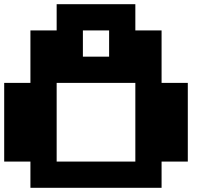

<svg xmlns="http://www.w3.org/2000/svg" viewBox="-20 -1020 1040 915"><path d="M125 -125V-250H0V-625H125V-875H250V-1000H625V-875H750V-625H875V-250H750V-125ZM375 -750H500V-875H375ZM250 -250H625V-625H250Z"/></svg>

Font: Press Start 2P
Style: Regular
Weight: 400
Designer: CodeMan38
Foundry: CodeMan38
Version: Version 3.000